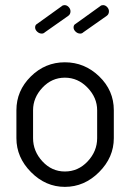

<svg xmlns="http://www.w3.org/2000/svg" viewBox="-20 -722 508 749"><path d="M44 -183V-292Q44 -368 100 -423.5Q156 -479 233 -479Q310 -479 367 -424Q424 -369 424 -292V-183Q424 -108 366.5 -50.5Q309 7 233 7Q158 7 101 -50.5Q44 -108 44 -183ZM109 -183Q109 -132 145.5 -92.5Q182 -53 233 -53Q285 -53 322 -92.5Q359 -132 359 -183V-292Q359 -341 321.5 -380Q284 -419 233 -419Q182 -419 145.5 -380Q109 -341 109 -292ZM117 -615Q117 -625 125 -629L221 -698Q225 -702 232 -702Q241 -702 248 -694.5Q255 -687 255 -678Q255 -666 246 -660L155 -596Q150 -591 143 -591Q133 -591 125 -598.5Q117 -606 117 -615ZM267 -615Q267 -625 275 -629L371 -698Q375 -702 382 -702Q391 -702 398 -694.5Q405 -687 405 -678Q405 -666 396 -660L305 -596Q300 -591 293 -591Q283 -591 275 -598.5Q267 -606 267 -615Z"/></svg>

Font: Terminal Dosis
Style: Regular
Weight: 400
Designer: Edgar Tolentino, Pablo Impallari, Igino Marini
Foundry: Edgar Tolentino, Pablo Impallari, Igino Marini
Version: Version 1.007